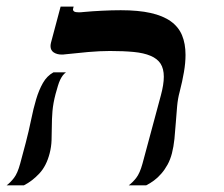

<svg xmlns="http://www.w3.org/2000/svg" viewBox="-58 -555 672 575"><path d="M90.8 -96.2Q81.1 -58.1 59.8 -35.4Q38.6 -12.7 13.7 0H-38.1Q-26.9 -8.3 -16.1 -22.2Q-5.4 -36.1 2.4 -64.9L19 -127Q28.3 -162.6 35.2 -196.3Q42 -230 50.3 -257.8Q58.6 -285.6 70.6 -306.6Q82.5 -327.6 102.1 -338.4H139.6Q134.3 -334.5 130.1 -329.1Q126 -323.7 122.3 -316.2Q118.7 -308.6 115.5 -298.1Q112.3 -287.6 108.4 -273.4Q101.1 -245.6 99.1 -221.7Q97.2 -197.8 97.2 -176Q97.2 -154.3 96.4 -134.8Q95.7 -115.2 90.8 -96.2ZM457 -96.2Q452.1 -77.1 443.8 -62Q435.5 -46.9 425 -34.9Q414.6 -22.9 403.1 -14.4Q391.6 -5.9 379.9 0H327.6Q338.9 -8.3 349.9 -22.2Q360.8 -36.1 368.7 -64.9L423.8 -269.5Q432.6 -302.2 432.6 -325.2Q432.6 -349.1 422.9 -364.3Q413.1 -379.4 392.8 -387.9Q372.6 -396.5 342.3 -399.4Q312 -402.3 271 -402.3Q241.7 -402.3 205.8 -399.2Q169.9 -396 134.8 -392.1Q132.3 -391.6 130.6 -391.6Q128.9 -391.6 127 -391.6Q112.8 -391.6 103 -397.9Q93.3 -404.3 93.3 -417Q93.3 -421.4 94.7 -427.2L123.5 -535.2H162.6L161.1 -529.8Q160.6 -528.8 160.6 -526.9Q160.6 -522.9 164.3 -520.5Q168 -518.1 178.2 -518.1Q181.2 -518.1 184.6 -518.3Q188 -518.6 191.9 -519Q218.3 -521.5 247.8 -522.9Q277.3 -524.4 303.7 -524.4Q356.4 -524.4 393.3 -516.1Q430.2 -507.8 453.4 -491.2Q476.6 -474.6 487.1 -449.5Q497.6 -424.3 497.6 -390.6Q497.6 -366.7 492.9 -339.4Q488.3 -312 480 -279.8Q474.6 -260.3 472.4 -236.3Q470.2 -212.4 468.5 -187.5Q466.8 -162.6 464.4 -138.9Q461.9 -115.2 457 -96.2Z"/></svg>

Font: Arian AMU Serif
Style: Bold Italic
Weight: 700
Italic angle: -15°
Designer: Ruben Hakobyan (Tarumian)
Foundry: Ruben Hakobyan (Tarumian)
Version: Version 1.002